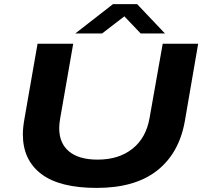

<svg xmlns="http://www.w3.org/2000/svg" viewBox="-20 -899 994 931"><path d="M345.2 -736.8 527.8 -878.9H645L779.8 -736.8H662.1L583 -819.8L475.1 -736.8ZM449.2 12.2Q269.5 12.2 180.2 -55.4Q90.8 -123 90.8 -248Q90.8 -280.3 99.1 -326.2L162.1 -687H335L272 -326.2Q267.1 -297.9 267.1 -277.8Q267.1 -204.1 314.9 -164.6Q362.8 -125 453.1 -125Q556.2 -125 622.3 -177.7Q688.5 -230.5 705.1 -326.2L769 -687H940.9L876 -310.1Q848.1 -155.3 741.2 -71.5Q634.3 12.2 449.2 12.2Z"/></svg>

Font: Archivo Expanded
Style: Bold Italic
Weight: 700
Width: 7
Italic angle: -10°
Designer: Hector Gatti
Foundry: Omnibus-Type
Version: Version 2.001